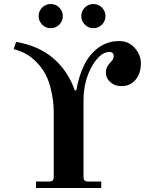

<svg xmlns="http://www.w3.org/2000/svg" viewBox="-20 -934 730 954"><path d="M401.5 -811.5Q384 -829 384 -854Q384 -879 401.5 -896.5Q419 -914 444 -914Q469 -914 486.5 -896.5Q504 -879 504 -854Q504 -829 486.5 -811.5Q469 -794 444 -794Q419 -794 401.5 -811.5ZM189.5 -811.5Q172 -829 172 -854Q172 -879 189.5 -896.5Q207 -914 232 -914Q257 -914 274.5 -896.5Q292 -879 292 -854Q292 -829 274.5 -811.5Q257 -794 232 -794Q207 -794 189.5 -811.5ZM48 -690 60 -726Q172 -706 243 -646Q282 -613 310 -570Q338 -527 351 -485H359Q372 -557 398 -610.5Q424 -664 469 -697Q514 -730 573 -730Q619 -730 649.5 -696Q680 -662 680 -620Q680 -568 653 -537Q626 -506 584 -506Q550 -506 528 -526Q506 -546 506 -576Q506 -600 527 -622Q538 -633 541.5 -640.5Q545 -648 545 -658Q545 -665 539.5 -670.5Q534 -676 524 -676Q498 -676 474 -653.5Q450 -631 431 -594Q395 -524 395 -434V-56Q395 -42 400.5 -37Q406 -32 419 -32H483V0H159V-32H223Q236 -32 241.5 -37Q247 -42 247 -56V-378Q247 -436 230.5 -500Q214 -564 177 -608Q150 -640 121 -659Q92 -678 48 -690Z"/></svg>

Font: Old Standard TT
Style: Bold
Weight: 700
Designer: Alexey Kryukov <alexios@thessalonica.org.ru>
Version: Version 2.2